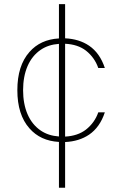

<svg xmlns="http://www.w3.org/2000/svg" viewBox="-20 -670 574 913"><path d="M260.3 222.7H289.6V5.4C334 3.4 372.1 -8.3 403.8 -29.8C438 -53.2 462.9 -88.4 478.5 -135.7H447.3C436 -103 416.5 -75.7 388.7 -53.7C362.8 -33.7 329.6 -22.5 289.6 -20.5V-461.9C329.6 -460 362.8 -449.2 388.7 -429.2C416.5 -407.2 436 -379.4 447.3 -346.7H478.5C462.9 -394 438 -429.2 403.8 -452.6C372.1 -474.1 334 -485.8 289.6 -487.8V-650.4H260.3V-487.3C201.2 -483.9 154.8 -462.4 120.1 -422.9C81.5 -379.4 62.5 -318.8 62.5 -241.2C62.5 -163.6 81.5 -103 120.1 -59.6C154.8 -20 201.2 1.5 260.3 4.9ZM174.3 -48.8C118.2 -86.4 89.8 -155.3 89.8 -241.2C89.8 -327.1 118.2 -396 174.3 -433.6C198.2 -449.7 226.6 -459 260.3 -461.4V-21C226.6 -23.4 198.2 -32.7 174.3 -48.8Z"/></svg>

Font: Estedad Thin
Style: Regular
Weight: 100
Designer: Amin Abedi
Version: Version 7.3